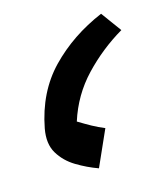

<svg xmlns="http://www.w3.org/2000/svg" viewBox="-68 -723 406 475"><g transform="rotate(-15 135.5 -486.0)"><path d="M233 -670 271 -618Q215 -585 170.5 -538Q126 -491 106 -428Q124 -417 138.5 -409Q153 -401 170 -394L129 -302Q101 -312 74.5 -328Q48 -344 33 -369Q18 -394 25 -432Q42 -521 97.5 -578.5Q153 -636 233 -670Z"/></g></svg>

Font: Noto Sans Arabic Cond ExtBd
Style: Regular
Weight: 800
Width: 3
Designer: Monotype Design Team, Nadine Chahine, Nizar Qandah and Khaled Hosny
Foundry: Monotype Imaging Inc.
Version: Version 2.012; ttfautohint (v1.8.4.7-5d5b)